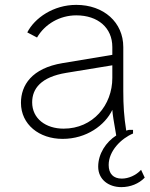

<svg xmlns="http://www.w3.org/2000/svg" viewBox="-20 -558 614 788"><path d="M237 12C335 12 411 -44 441 -107C442 -89 447 -59 457 -2C415 25 383 73 383 126C383 179 426 210 478 210C515 210 550 196 574 171L559 139C538 162 507 175 480 175C445 175 426 155 426 119C426 61 478 10 526 -10V-25H509L498 -22C489 -79 486 -124 486 -185V-365C486 -466 406 -538 293 -538C199 -538 122 -484 92 -425L132 -404C164 -459 225 -495 293 -495C382 -495 441 -444 441 -365V-333L237 -299C110 -278 66 -208 66 -136C66 -47 141 12 237 12ZM112 -138C112 -194 148 -242 252 -259L441 -290V-238C441 -127 362 -30 241 -30C168 -30 112 -71 112 -138Z"/></svg>

Font: Mluvka ExtraLight
Style: Regular
Weight: 200
Designer: Modified by Jiří Krblich, Original typeface by Gumpita Rahayu
Foundry: Gumpita Rahayu & Jiří Krblich
Version: Version 2.000;Glyphs 3.1.1 (3134)